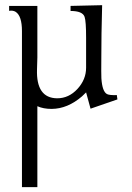

<svg xmlns="http://www.w3.org/2000/svg" viewBox="-20 -416 521 760"><path d="M384.3 -395.5 381.8 -282.7Q381.8 -265.6 381.1 -193.1Q380.4 -120.6 381.3 -106Q384.8 -53.2 403.8 -43.5Q413.6 -38.6 442.4 -39.6L444.8 -22.5L338.4 14.2L320.8 -50.3L304.7 -34.7Q247.6 14.6 184.6 15.1Q151.4 15.1 127.9 4.4V324.7H66.9V-293Q66.9 -353 42 -369.1Q30.8 -376 16.1 -373V-392.6H127.9V-188.5Q127.9 -181.6 126.5 -141.6Q122.6 -27.8 206.1 -26.9Q252.4 -26.9 286.6 -64Q320.8 -101.1 320.8 -147.9V-266.6Q320.8 -331.5 314.9 -349.1Q307.1 -372.6 259.3 -372.6V-392.6Z"/></svg>

Font: Lancelot
Style: Regular
Weight: 400
Designer: Marion Kadi
Foundry: Marion Kadi, Anton Koovit
Version: 1.004